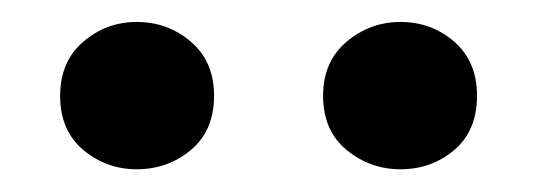

<svg xmlns="http://www.w3.org/2000/svg" viewBox="-20 -820 487 174"><path d="M103.9 -666.6Q76.4 -666.6 55.5 -684.1Q34.5 -701.6 34.5 -733.2Q34.5 -764.2 55.5 -782.2Q76.4 -800.1 103.9 -800.1Q132.1 -800.1 153 -782.2Q174 -764.2 174 -733.2Q174 -701.6 153 -684.1Q132.1 -666.6 103.9 -666.6ZM342.9 -666.6Q315.4 -666.6 294.1 -684.1Q272.8 -701.6 272.8 -733.2Q272.8 -764.2 294.1 -782.2Q315.4 -800.1 342.9 -800.1Q371.1 -800.1 391.7 -782.2Q412.3 -764.2 412.3 -733.2Q412.3 -701.6 391.7 -684.1Q371.1 -666.6 342.9 -666.6Z"/></svg>

Font: Noto Serif HK ExtraLight
Style: Regular
Weight: 200
Designer: Ryoko NISHIZUKA 西塚涼子 (kana & ideographs); Frank Grießhammer (Latin, Greek & Cyrillic); Wenlong ZHANG 张文龙 (bopomofo); San
Foundry: Adobe
Version: Version 2.002-H1;hotconv 1.1.0;makeotfexe 2.6.0